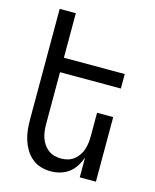

<svg xmlns="http://www.w3.org/2000/svg" viewBox="-112 -812 724 896"><g transform="rotate(15 250.0 -363.5)"><path d="M219 8Q194 8 170.5 1Q147 -6 128 -22Q109 -38 96.5 -59Q84 -80 76.5 -103.5Q69 -127 66.5 -151.5Q64 -176 64 -200V-735H142V-520H436V-450H142V-200Q142 -183 144 -166.5Q146 -150 151 -134.5Q156 -119 165.5 -105Q175 -91 188 -81Q201 -71 217 -66.5Q233 -62 250 -62Q267 -62 283 -66.5Q299 -71 312 -81Q325 -91 334.5 -105Q344 -119 349 -134.5Q354 -150 356 -166.5Q358 -183 358 -200V-312H436V0H358V-95Q350 -73 337.5 -53Q325 -33 306.5 -19Q288 -5 265 1.5Q242 8 219 8Z"/></g></svg>

Font: Iosevka Custom
Style: Regular
Weight: 400
Monospace: yes
Designer: Belleve Invis
Foundry: Belleve Invis
Version: Version 32.5.0; ttfautohint (v1.8.4)